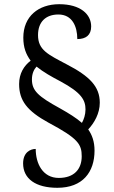

<svg xmlns="http://www.w3.org/2000/svg" viewBox="-20 -780 543 914"><path d="M253 114C374 114 430 39 430 -63C430 -107 418 -138 400 -164C429 -195 455 -240 455 -291C455 -368 407 -417 297 -474C208 -521 161 -542 161 -613C161 -676 198 -711 258 -711C324 -711 348 -654 348 -594C389 -594 414 -613 414 -654C414 -712 363 -760 262 -760C163 -760 91 -702 91 -601C91 -553 104 -521 126 -491C94 -467 71 -430 71 -380C71 -301 109 -252 211 -196C352 -121 369 -93 369 -36C369 25 333 67 260 67C183 67 150 -2 150 -71C126 -71 90 -56 90 -2C90 71 150 114 253 114ZM370 -195C344 -218 307 -241 266 -264C162 -321 132 -348 132 -402C132 -430 142 -450 154 -463C186 -437 225 -415 269 -392C367 -339 387 -304 387 -259C387 -234 379 -211 370 -195Z"/></svg>

Font: Noto Serif Georgian SemiCondensed
Style: Regular
Weight: 400
Width: 4
Designer: Monotype Design Team, Akaki Razmadze
Foundry: Google LLC
Version: Version 2.003